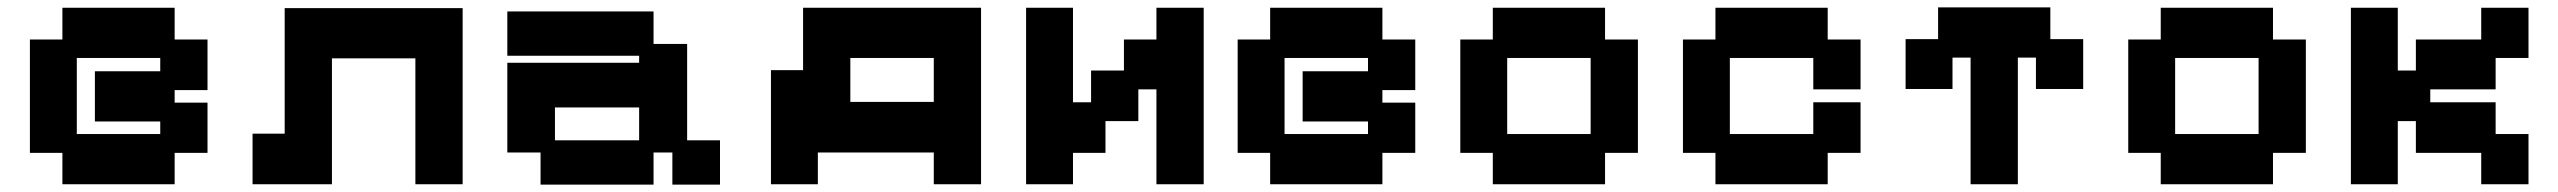

<svg xmlns="http://www.w3.org/2000/svg" viewBox="-20 -488 6929 520"><path d="M149 11V-74H61V-381H149V-467H453V-381H542V-244H453V-210H542V-74H453V11ZM188 -125H414V-159H237V-295H414V-331H188Z M664 11V-126H751V-466H1233V11H1105V-330H879V11Z M1444 12V-75H1354V-318H1711V-337H1354V-457H1750V-369H1841V-108H1930V12H1801V-75H1750V12ZM1483 -108H1711V-197H1483Z M2068 11V-298H2155V-467H2637V11H2509V-75H2195V11ZM2283 -212H2509V-331H2283Z M2759 11V-467H2886V-211H2935V-297H3024V-381H3112V-467H3240V11H3112V-246H3063V-160H2974V-74H2886V11Z M3420 11V-74H3332V-381H3420V-467H3724V-381H3813V-244H3724V-210H3813V-74H3724V11ZM3459 -125H3685V-159H3508V-295H3685V-331H3459Z M4023 11V-74H3935V-381H4023V-467H4327V-381H4416V-74H4327V11ZM4062 -125H4288V-331H4062Z M4626 11V-74H4538V-381H4626V-467H4930V-381H5019V-246H4891V-331H4665V-125H4891V-211H5019V-74H4930V11Z M5317 11V-332H5268V-247H5141V-382H5229V-468H5533V-382H5622V-247H5494V-332H5445V11Z M5832 11V-74H5744V-381H5832V-467H6136V-381H6225V-74H6136V11ZM5871 -125H6097V-331H5871Z M6347 11V-467H6474V-297H6523V-381H6700V-467H6828V-331H6739V-246H6562V-211H6739V-125H6828V11H6700V-74H6523V-160H6474V11Z"/></svg>

Font: Pixelify Sans
Style: Bold
Weight: 700
Designer: Stefie Justprince
Foundry: Typecalism Foundryline
Version: Version 1.000